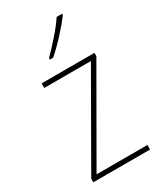

<svg xmlns="http://www.w3.org/2000/svg" viewBox="-193 -837 769 909"><g transform="rotate(-30 191.5 -382.5)"><path d="M347 0H37V-20L314 -503H59V-528H348V-510L69 -25H347ZM308 -758Q282 -723 242.5 -680Q203 -637 167 -606H149V-614Q183 -648 219 -689Q255 -730 278 -765H308Z"/></g></svg>

Font: Noto Sans Khmer UI SemiCondensed Thin
Style: Regular
Weight: 100
Width: 4
Designer: Danh Hong and the Monotype Design Team
Foundry: Monotype Imaging Inc.
Version: Version 2.002; ttfautohint (v1.8.4.7-5d5b)